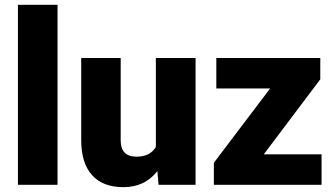

<svg xmlns="http://www.w3.org/2000/svg" viewBox="-20 -770 1394 800"><path d="M219.7 0H54.7V-750H219.7Z M635.7 -57.1Q583.5 9.8 494.6 9.8Q407.7 9.8 363 -40.8Q318.4 -91.3 318.4 -186V-528.3H482.9V-185.1Q482.9 -117.2 548.8 -117.2Q605.5 -117.2 629.4 -157.7V-528.3H794.9V0H640.6Z M1079.1 -127H1319.8V0H871.1V-91.8L1105.5 -401.4H881.3V-528.3H1314.5V-439.5Z"/></svg>

Font: Vazir Black UI
Style: Black-UI
Weight: 900
Designer: Saber Rastikerdar
Foundry: Saber Rastikerdar
Version: Version 30.1.0